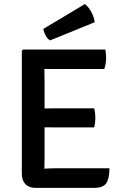

<svg xmlns="http://www.w3.org/2000/svg" viewBox="-20 -928 607 950"><path d="M88 -676.5 94.5 -683H199.5V-589Q199.5 -568 200 -554.2Q200.5 -540.5 200.5 -520V-147Q200.5 -133 200 -120.8Q199.5 -108.5 199.5 -93.5V1.5H153.5Q123 1.5 105.5 -17.2Q88 -36 88 -68.5ZM446 -392Q449 -381 450.5 -367.5Q452 -354 452 -344.5Q452 -335 450.5 -322Q449 -309 446 -297.5H263.5Q252 -297.5 233.5 -297.8Q215 -298 195.5 -298.2Q176 -298.5 161 -298.5V-390.5Q176 -391 195.5 -391.2Q215 -391.5 233.5 -391.8Q252 -392 263.5 -392ZM501 -683Q503.5 -670.5 504.2 -659Q505 -647.5 505 -638Q505 -628 502.8 -613.8Q500.5 -599.5 496 -586.5H263.5Q252 -586.5 233.5 -586.5Q215 -586.5 195.5 -587Q176 -587.5 161 -588V-683ZM521.5 -95.5Q521.5 -44.5 505.8 -21.5Q490 1.5 446 1.5H161V-91Q186 -92.5 210.5 -94Q235 -95.5 266.5 -95.5ZM400 -908Q416 -896.5 430.8 -870.5Q445.5 -844.5 448.5 -818L227.5 -728Q214.5 -736 205.5 -753Q196.5 -770 194.5 -785Z"/></svg>

Font: Signika Negative Light Medium
Style: Regular
Weight: 500
Version: Version 2.001